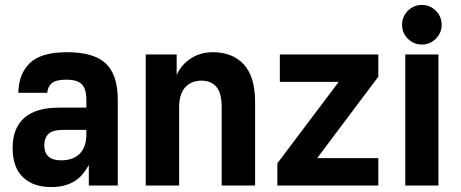

<svg xmlns="http://www.w3.org/2000/svg" viewBox="-20 -750 1865 776"><path d="M186 6Q114 6 72.5 -34Q31 -74 31 -152Q31 -232 78 -273.5Q125 -315 219 -315H329V-346Q329 -391 310.5 -409.5Q292 -428 248 -428Q206 -428 189.5 -414Q173 -400 171 -375H54Q56 -453 101.5 -496Q147 -539 251 -539Q360 -539 408 -493Q456 -447 456 -347V0H339V-83Q329 -65 316 -48.5Q303 -32 285 -20Q267 -8 243 -1Q219 6 186 6ZM227 -102Q276 -102 302.5 -129Q329 -156 329 -207V-225H234Q192 -225 175.5 -208.5Q159 -192 159 -163Q159 -102 227 -102Z M569 -530H694V-447Q712 -488 751 -513.5Q790 -539 840 -539Q920 -539 965.5 -489.5Q1011 -440 1011 -337V0H876V-316Q876 -374 854.5 -399Q833 -424 795 -424Q753 -424 728.5 -397Q704 -370 704 -316V0H569Z M1101 -90 1349 -419H1111V-530H1509V-440L1262 -111H1509V0H1101Z M1618 -530H1752V0H1618ZM1685 -570Q1652 -570 1628.5 -593.5Q1605 -617 1605 -650Q1605 -683 1628.5 -706.5Q1652 -730 1685 -730Q1718 -730 1741.5 -706.5Q1765 -683 1765 -650Q1765 -617 1741.5 -593.5Q1718 -570 1685 -570Z"/></svg>

Font: 
Style: 㨦
Weight: 700
Designer: A.Korolkova, Vitaly Kuzmin
Foundry: ParaType Ltd
Version: Version 2.000